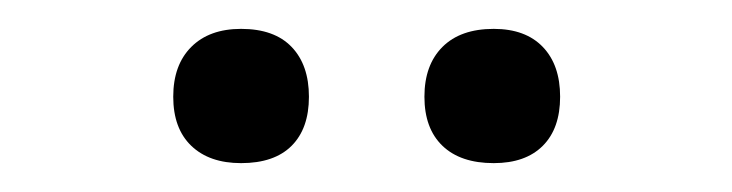

<svg xmlns="http://www.w3.org/2000/svg" viewBox="-20 -719 507 133"><path d="M322 -606Q299 -606 286.5 -618Q274 -630 274 -652Q274 -674 286.5 -686.5Q299 -699 322 -699Q344 -699 356 -686.5Q368 -674 368 -652Q368 -630 356 -618Q344 -606 322 -606ZM147 -606Q125 -606 112.5 -618Q100 -630 100 -652Q100 -674 112.5 -686.5Q125 -699 147 -699Q170 -699 182 -686.5Q194 -674 194 -652Q194 -630 182 -618Q170 -606 147 -606Z"/></svg>

Font: Nunito ExtraLight
Style: Regular
Weight: 400
Version: Version 3.602